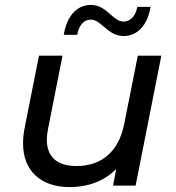

<svg xmlns="http://www.w3.org/2000/svg" viewBox="-20 -757 717 783"><path d="M350 -677C394 -677 419 -610 484 -610C541 -610 582 -655 594 -729H540C534 -694 513 -669 484 -669C440 -669 415 -737 351 -737C294 -737 252 -692 240 -615H295C301 -652 321 -677 350 -677ZM542 -530 486 -249C463 -136 392 -80 292 -80C211 -80 171 -119 171 -187C171 -201 173 -216 176 -232L235 -530H139L80 -233C76 -211 74 -191 74 -172C74 -59 148 6 264 6C338 6 405 -18 454 -68L441 0H533L638 -530Z"/></svg>

Font: AWKNG-Font Medium
Style: Italic
Weight: 500
Italic angle: -11.3°
Designer: Awakening Church
Foundry: Awakening Church
Version: Version 1.700;PS 001.700;hotconv 1.0.88;makeotf.lib2.5.64775